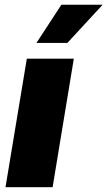

<svg xmlns="http://www.w3.org/2000/svg" viewBox="-20 -780 448 800"><path d="M2.9 0 91.8 -535.6H287.6L199.2 0ZM131.8 -601.1 235.8 -760.3H407.7L260.7 -601.1Z"/></svg>

Font: Inter 20pt Black
Style: Italic
Weight: 900
Italic angle: -9.3988°
Version: Version 4.001;git-66647c0bb